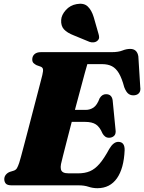

<svg xmlns="http://www.w3.org/2000/svg" viewBox="-20 -974 758 1009"><path d="M275.5 -396.5H430.5Q453.5 -396.5 472 -409.2Q490.5 -422 503.5 -457.5Q510.5 -469 518.8 -474Q527 -479 537 -479Q553 -479 561.5 -470.5Q570 -462 572 -447L587 -294Q590.5 -271.5 580.5 -261Q570.5 -250.5 553.5 -250Q541 -250 532.5 -256.5Q524 -263 518.5 -273Q504.5 -306.5 484.2 -320Q464 -333.5 426.5 -333.5H257ZM393.5 0H42Q18.5 0 10.5 -9.2Q2.5 -18.5 2.5 -32.5Q2.5 -45.5 10.5 -55.5Q18.5 -65.5 31 -70.5L53.5 -77.5Q64 -81.5 69.2 -90.5Q74.5 -99.5 81 -118.5Q83.5 -126 90.5 -151.5Q97.5 -177 107.2 -214.2Q117 -251.5 128.5 -295.2Q140 -339 151.5 -383.5Q163 -428 173.5 -467.8Q184 -507.5 191.5 -537Q199 -566.5 202.5 -580Q208 -603 205.5 -611.8Q203 -620.5 193 -624L172 -631.5Q164 -635.5 156.8 -642Q149.5 -648.5 149.5 -661.5Q149.5 -678.5 161.2 -689.2Q173 -700 196 -700H567.5Q602 -700 623.2 -708.5Q644.5 -717 664 -717Q700.5 -717 707 -678L717 -517Q720 -498 712.2 -487Q704.5 -476 688.5 -473.5Q670 -471 656.8 -479.8Q643.5 -488.5 633 -515.5Q620.5 -562.5 605 -588.8Q589.5 -615 568.2 -626Q547 -637 516 -637H439Q435 -624 426.2 -592.2Q417.5 -560.5 405.8 -516.2Q394 -472 380.5 -422Q367 -372 354 -322Q341 -272 329.8 -228.5Q318.5 -185 310.8 -154Q303 -123 300.5 -111.5Q297.5 -95.5 300 -84.5Q302.5 -73.5 312.5 -68.2Q322.5 -63 341.5 -63H390Q426 -63 452.5 -74.2Q479 -85.5 503 -113.2Q527 -141 554 -191Q576 -228.5 601.5 -228.5Q636 -228.5 635 -184.5Q633 -137 622.8 -99.8Q612.5 -62.5 594.5 -37Q576.5 -11.5 550.8 1.8Q525 15 492 15Q467.5 15 445.2 7.5Q423 0 393.5 0ZM472.5 -884 498 -795Q501 -785.5 500.8 -776.5Q500.5 -767.5 491.5 -759.5Q483.5 -752.5 471.8 -751.5Q460 -750.5 450.5 -754L368 -788Q333 -801.5 316.2 -819.8Q299.5 -838 301.5 -869.5Q303 -895.5 325.8 -921Q348.5 -946.5 383 -952.5Q420.5 -959.5 441 -940Q461.5 -920.5 472.5 -884Z"/></svg>

Font: Fraunces Wonky
Style: Italic
Weight: 900
Italic angle: -16°
Version: Version 1.000;[b76b70a41]